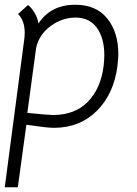

<svg xmlns="http://www.w3.org/2000/svg" viewBox="-23 -528 577 808"><path d="M475 -300Q475 -283 471 -249Q456 -133 384.5 -61.5Q313 10 203 10Q176 10 88 -3L52 260H-3L78 -354Q81 -374 81 -390Q81 -441 53 -469L95 -507Q110 -495 122.5 -474Q135 -453 139 -429Q190 -508 294 -508Q382 -508 428.5 -450Q475 -392 475 -300ZM413 -250Q416 -274 416 -296Q416 -367 385 -410.5Q354 -454 295 -454Q238 -454 189.5 -418Q141 -382 129 -326L92 -53Q180 -44 200 -44Q292 -44 346.5 -99.5Q401 -155 413 -250Z"/></svg>

Font: Bellota Text
Style: Italic
Weight: 400
Italic angle: -7.5°
Designer: Kemie Guaida
Foundry: Kemie Guaida
Version: Version 4.001